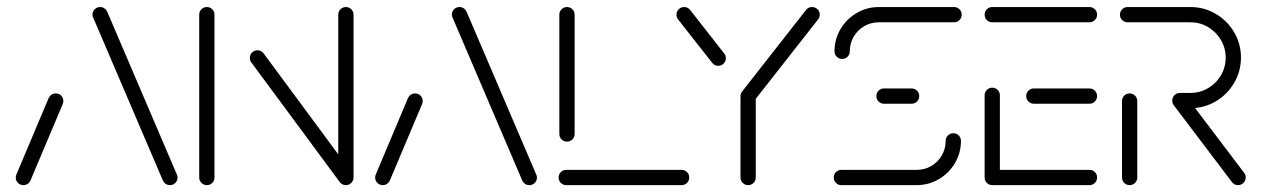

<svg xmlns="http://www.w3.org/2000/svg" viewBox="-20 -539 3673 559"><path d="M48.1 0Q38.9 0 32.4 -6.5Q25.9 -13 25.9 -22.2Q25.9 -26.7 27.8 -31.1L121.9 -254.1Q124.8 -260 130.2 -263.5Q135.6 -267 142.2 -267Q151.5 -267 158 -260.6Q164.4 -254.1 164.4 -244.8Q164.4 -240.4 162.6 -235.9L68.5 -13Q65.6 -7 60.2 -3.5Q54.8 0 48.1 0ZM497 -22.2Q497 -13 490.6 -6.5Q484.1 0 474.8 0Q468.1 0 462.8 -3.5Q457.4 -7 454.4 -13L251.5 -487.4Q249.3 -491.5 249.3 -496.3Q249.3 -505.6 255.7 -512Q262.2 -518.5 271.5 -518.5Q278.1 -518.5 283.5 -515Q288.9 -511.5 291.9 -505.6L494.8 -31.1Q497 -27.4 497 -22.2Z M582.2 0Q573 0 566.5 -6.5Q560 -13 560 -22.2V-496.3Q560 -505.6 566.5 -512Q573 -518.5 582.2 -518.5Q591.5 -518.5 598 -512Q604.4 -505.6 604.4 -496.3V-22.2Q604.4 -13 598 -6.5Q591.5 0 582.2 0ZM707.4 -370.4Q707.4 -379.6 713.9 -386.1Q720.4 -392.6 729.6 -392.6Q740.4 -392.6 747.4 -383.7L1005.6 -34.4L970 -7.8L711.9 -357Q707.4 -362.6 707.4 -370.4ZM987 0Q977.8 0 971.3 -6.5Q964.8 -13 964.8 -22.2V-496.3Q964.8 -505.6 971.3 -512Q977.8 -518.5 987 -518.5Q996.3 -518.5 1002.8 -512Q1009.3 -505.6 1009.3 -496.3V-22.2Q1009.3 -13 1002.8 -6.5Q996.3 0 987 0Z M1094.4 0Q1085.2 0 1078.7 -6.5Q1072.2 -13 1072.2 -22.2Q1072.2 -26.7 1074.1 -31.1L1168.1 -254.1Q1171.1 -260 1176.5 -263.5Q1181.9 -267 1188.5 -267Q1197.8 -267 1204.3 -260.6Q1210.7 -254.1 1210.7 -244.8Q1210.7 -240.4 1208.9 -235.9L1114.8 -13Q1111.9 -7 1106.5 -3.5Q1101.1 0 1094.4 0ZM1543.3 -22.2Q1543.3 -13 1536.9 -6.5Q1530.4 0 1521.1 0Q1514.4 0 1509.1 -3.5Q1503.7 -7 1500.7 -13L1297.8 -487.4Q1295.6 -491.5 1295.6 -496.3Q1295.6 -505.6 1302 -512Q1308.5 -518.5 1317.8 -518.5Q1324.4 -518.5 1329.8 -515Q1335.2 -511.5 1338.1 -505.6L1541.1 -31.1Q1543.3 -27.4 1543.3 -22.2Z M1986.7 -22.2Q1986.7 -13 1980.2 -6.5Q1973.7 0 1964.4 0H1628.5Q1619.3 0 1612.8 -6.5Q1606.3 -13 1606.3 -22.2Q1606.3 -31.5 1612.8 -38Q1619.3 -44.4 1628.5 -44.4H1964.4Q1973.7 -44.4 1980.2 -38Q1986.7 -31.5 1986.7 -22.2ZM1630.7 -126.7Q1621.5 -126.7 1615 -133.1Q1608.5 -139.6 1608.5 -148.9V-496.3Q1608.5 -505.6 1615 -512Q1621.5 -518.5 1630.7 -518.5Q1640 -518.5 1646.5 -512Q1653 -505.6 1653 -496.3V-148.9Q1653 -139.6 1646.5 -133.1Q1640 -126.7 1630.7 -126.7Z M2158.1 -275.9Q2167.4 -275.9 2173.9 -269.4Q2180.4 -263 2180.4 -253.7V-22.2Q2180.4 -13 2173.9 -6.5Q2167.4 0 2158.1 0Q2148.9 0 2142.4 -6.5Q2135.9 -13 2135.9 -22.2V-253.7Q2135.9 -263 2142.4 -269.4Q2148.9 -275.9 2158.1 -275.9ZM2093.3 -369.6Q2093.3 -360.4 2086.9 -353.9Q2080.4 -347.4 2071.1 -347.4Q2060.4 -347.4 2053.7 -355.9L1954.4 -482.2Q1949.6 -488.1 1949.6 -496.3Q1949.6 -505.6 1956.1 -512Q1962.6 -518.5 1971.9 -518.5Q1982.6 -518.5 1989.3 -510L2088.5 -383.3Q2093.3 -377.4 2093.3 -369.6ZM2344.4 -518.5Q2353.7 -518.5 2360.2 -512Q2366.7 -505.6 2366.7 -496.3Q2366.7 -488.5 2361.9 -482.6L2175.6 -245.2Q2168.9 -236.7 2158.1 -236.7Q2148.9 -236.7 2142.4 -243.1Q2135.9 -249.6 2135.9 -258.9Q2135.9 -266.7 2140.7 -272.6L2327 -510.4Q2333.3 -518.5 2344.4 -518.5Z M2755.6 -151.1Q2764.8 -151.1 2771.3 -144.6Q2777.8 -138.1 2777.8 -128.9Q2777.8 -94.1 2760.4 -64.4Q2743 -34.8 2713.3 -17.4Q2683.7 0 2648.9 0H2429.6Q2420.4 0 2413.9 -6.5Q2407.4 -13 2407.4 -22.2Q2407.4 -31.5 2413.9 -38Q2420.4 -44.4 2429.6 -44.4H2648.9Q2671.9 -44.4 2691.3 -55.7Q2710.7 -67 2722 -86.5Q2733.3 -105.9 2733.3 -128.9Q2733.3 -138.1 2739.8 -144.6Q2746.3 -151.1 2755.6 -151.1ZM2656.3 -259.3Q2656.3 -250 2649.8 -243.5Q2643.3 -237 2634.1 -237H2553.7Q2544.4 -237 2538 -243.5Q2531.5 -250 2531.5 -259.3Q2531.5 -268.5 2538 -275Q2544.4 -281.5 2553.7 -281.5H2634.1Q2643.3 -281.5 2649.8 -275Q2656.3 -268.5 2656.3 -259.3ZM2431.9 -367.4Q2422.6 -367.4 2416.1 -373.9Q2409.6 -380.4 2409.6 -389.6Q2409.6 -424.4 2427 -454.1Q2444.4 -483.7 2474.1 -501.1Q2503.7 -518.5 2538.5 -518.5H2757.8Q2767 -518.5 2773.5 -512Q2780 -505.6 2780 -496.3Q2780 -487 2773.5 -480.6Q2767 -474.1 2757.8 -474.1H2538.5Q2515.6 -474.1 2496.1 -462.8Q2476.7 -451.5 2465.4 -432Q2454.1 -412.6 2454.1 -389.6Q2454.1 -380.4 2447.6 -373.9Q2441.1 -367.4 2431.9 -367.4Z M2846.7 -22.2V-261.5Q2846.7 -270.7 2853.1 -277.2Q2859.6 -283.7 2868.9 -283.7Q2878.1 -283.7 2884.6 -277.2Q2891.1 -270.7 2891.1 -261.5V-22.2ZM3174.1 -22.2Q3174.1 -13 3167.6 -6.5Q3161.1 0 3151.9 0H2868.9Q2859.6 0 2853.1 -6.5Q2846.7 -13 2846.7 -22.2Q2846.7 -31.5 2853.1 -38Q2859.6 -44.4 2868.9 -44.4H3151.9Q3161.1 -44.4 3167.6 -38Q3174.1 -31.5 3174.1 -22.2ZM2967.8 -259.3Q2967.8 -268.5 2974.3 -275Q2980.7 -281.5 2990 -281.5H3151.9Q3161.1 -281.5 3167.6 -275Q3174.1 -268.5 3174.1 -259.3Q3174.1 -250 3167.6 -243.5Q3161.1 -237 3151.9 -237H2990Q2980.7 -237 2974.3 -243.5Q2967.8 -250 2967.8 -259.3ZM2846.7 -496.3Q2846.7 -505.6 2853.1 -512Q2859.6 -518.5 2868.9 -518.5H3151.9Q3161.1 -518.5 3167.6 -512Q3174.1 -505.6 3174.1 -496.3Q3174.1 -487 3167.6 -480.6Q3161.1 -474.1 3151.9 -474.1H2868.9Q2859.6 -474.1 2853.1 -480.6Q2846.7 -487 2846.7 -496.3Z M3268.9 0Q3259.6 0 3253.1 -6.5Q3246.7 -13 3246.7 -22.2V-244.8Q3246.7 -254.1 3253.1 -260.6Q3259.6 -267 3268.9 -267Q3278.1 -267 3284.6 -260.6Q3291.1 -254.1 3291.1 -244.8V-22.2Q3291.1 -13 3284.6 -6.5Q3278.1 0 3268.9 0ZM3606.7 -22.2Q3606.7 -13 3600.2 -6.5Q3593.7 0 3584.4 0Q3573.7 0 3567 -8.5L3397.4 -232.6Q3393 -238.9 3393 -245.9Q3393 -255.2 3399.4 -261.7Q3405.9 -268.1 3415.2 -268.1Q3426.3 -268.1 3433 -259.3L3602.2 -35.9Q3606.7 -30.4 3606.7 -22.2ZM3393 -246.3Q3393 -255.6 3399.4 -262Q3405.9 -268.5 3415.2 -268.5H3445.9Q3473.7 -268.5 3497.4 -282.4Q3521.1 -296.3 3534.8 -319.8Q3548.5 -343.3 3548.5 -371.5Q3548.5 -399.3 3534.6 -422.8Q3520.7 -446.3 3497.2 -460.2Q3473.7 -474.1 3445.9 -474.1H3263Q3253.7 -474.1 3247.2 -480.6Q3240.7 -487 3240.7 -496.3Q3240.7 -505.6 3247.2 -512Q3253.7 -518.5 3263 -518.5H3445.9Q3485.9 -518.5 3519.6 -498.7Q3553.3 -478.9 3573.1 -445.2Q3593 -411.5 3593 -371.5Q3593 -331.5 3573.1 -297.6Q3553.3 -263.7 3519.6 -243.9Q3485.9 -224.1 3445.9 -224.1H3415.2Q3405.9 -224.1 3399.4 -230.6Q3393 -237 3393 -246.3Z"/></svg>

Font: 26F Galaxy Hebrew
Style: Regular
Weight: 400
Designer: C₂₉H₂₅N₃O₅
Version: Version 1.000